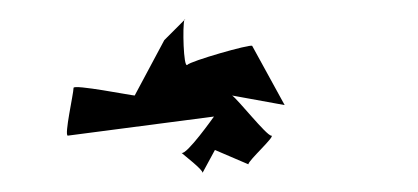

<svg xmlns="http://www.w3.org/2000/svg" viewBox="-20 -792 438 201"><path d="M51 -650 204 -670C204 -670 175 -629 170 -632C172 -630 193 -614 192 -611L205 -635L240 -620C240 -624 269 -650 264 -650C259 -650 229 -688 223 -692L278 -682L244 -744C242 -746 179 -728 176 -724C172 -721 171 -765 173 -771L152 -750L121 -692C118 -692 57 -704 57 -700C57 -694 47 -650 51 -650ZM174 -772 173 -771C173 -772 174 -772 174 -772Z"/></svg>

Font: Ampere
Style: SCExt
Weight: 400
Version: Version 1